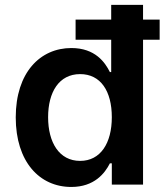

<svg xmlns="http://www.w3.org/2000/svg" viewBox="-20 -747 670 777"><path d="M268.5 9.6C362.2 9.6 404.5 -46.2 424.7 -85.9H432.5V0H558.9V-586.3H626.1V-667.6H558.9V-727.3H430V-667.6H285.9V-586.3H430V-455.3H424.7C405.2 -494.7 365.1 -552.6 268.8 -552.6C142.8 -552.6 43.7 -453.8 43.7 -272C43.7 -92.3 139.9 9.6 268.5 9.6ZM174.7 -272.7C174.7 -374.3 218.8 -447.1 304.3 -447.1C387.1 -447.1 432.5 -378.6 432.5 -272.7C432.5 -166.9 386.4 -95.9 304.3 -95.9C219.5 -95.9 174.7 -170.5 174.7 -272.7Z"/></svg>

Font: Margiela Sans Semi Bold
Style: Regular
Weight: 600
Designer: Stefan Endress, Andreas Faust
Version: Version 1.100;FEAKit 1.0